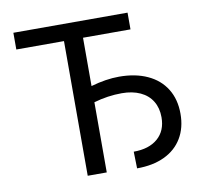

<svg xmlns="http://www.w3.org/2000/svg" viewBox="-79 -792 931 883"><g transform="rotate(-10 386.5 -350.5)"><path d="M572.3 -628.9H350.6V-403.3Q421.4 -423.8 482.4 -423.8Q558.6 -423.8 614.7 -397.9Q670.9 -372.1 701.2 -323.2Q731.4 -274.4 731.4 -207Q731.4 -141.6 702.6 -93.5Q673.8 -45.4 619.9 -19.8Q565.9 5.9 491.2 5.9L489.3 -72.3Q561 -72.3 601.8 -107.7Q642.6 -143.1 642.6 -206.1Q642.6 -249.5 623.3 -281.2Q604 -313 567.6 -329.8Q531.2 -346.7 481.4 -346.7Q416 -346.7 350.6 -327.6V0H261.7V-628.9H39.1V-707H572.3Z"/></g></svg>

Font: Pretendard Std
Style: Regular
Weight: 400
Designer: Base glyphs from Inter by Rasmus Andersson; Hangeul glyphs from Noto Sans CJK(Source Han Sans) by Jang Soo-young and Kan
Foundry: Kil Hyung-jin
Version: Version 1.309